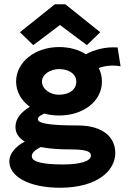

<svg xmlns="http://www.w3.org/2000/svg" viewBox="-20 -704 603 906"><path d="M137 -491 263 -586 390 -491 453 -552 288 -684H239L74 -552ZM259 -159C373 -159 461 -226 461 -319C461 -342 456 -363 446 -383C475 -394 513 -398 549 -391L535 -480C478 -484 426 -470 385 -448C351 -470 307 -482 259 -482C144 -482 56 -410 56 -319C56 -271 81 -229 121 -200C83 -177 53 -147 53 -105C53 -74 70 -52 97 -36C55 -14 24 20 24 57C24 129 116 182 265 182C443 181 524 99 524 18C524 -51 473 -112 346 -112C213 -112 159 -122 159 -141C159 -155 173 -160 189 -168C211 -162 234 -159 259 -159ZM258 -257C216 -257 178 -284 178 -319C178 -354 219 -378 258 -378C304 -378 340 -356 340 -319C340 -280 306 -257 258 -257ZM130 33C130 15 149 2 172 -10C214 -2 262 1 308 1C382 1 409 9 409 30C409 57 358 72 278 72C189 72 130 62 130 33Z"/></svg>

Font: Inconsolata SemiExpanded Black
Style: Regular
Weight: 900
Width: 6
Monospace: yes
Designer: Raph Levien, Cyreal, Brenton Simpson
Foundry: Raph Levien, Cyreal, Google
Version: Version 3.100